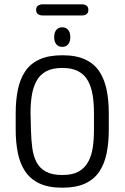

<svg xmlns="http://www.w3.org/2000/svg" viewBox="-20 -863 580 893"><path d="M486 -337Q486 -396 476 -445Q466 -494 442.5 -530Q419 -566 377 -586Q335 -606 270 -606Q206 -606 163.5 -586.5Q121 -567 97 -531Q73 -495 63 -445.5Q53 -396 53 -337V-260Q53 -201 63 -151.5Q73 -102 97 -66Q121 -30 163 -10Q205 10 270 10Q334 10 376 -9.5Q418 -29 442 -65Q466 -101 476 -150.5Q486 -200 486 -260ZM124 -259 122 -338Q122 -382 128 -419.5Q134 -457 149.5 -486Q165 -515 194 -531Q223 -547 270 -547Q316 -547 345 -531Q374 -515 389.5 -486.5Q405 -458 411 -420Q417 -382 417 -338V-259Q417 -215 411.5 -177Q406 -139 390 -110Q374 -81 345.5 -65Q317 -49 270 -49Q222 -49 193 -65Q164 -81 149.5 -109.5Q135 -138 130 -176Q125 -214 124 -259ZM270 -736Q252 -736 242 -724Q232 -712 232 -690Q232 -669 242 -657Q252 -645 270 -645Q287 -645 297 -657Q307 -669 307 -690Q307 -712 297 -724Q287 -736 270 -736ZM180 -843Q165 -843 156.5 -836.5Q148 -830 148 -817Q148 -804 156.5 -797.5Q165 -791 180 -791H359Q375 -791 383 -797.5Q391 -804 391 -817Q391 -830 383 -836.5Q375 -843 359 -843Z"/></svg>

Font: Beiruti
Style: Regular
Weight: 400
Designer: Arlette Boutros
Foundry: Boutros
Version: Version 1.41